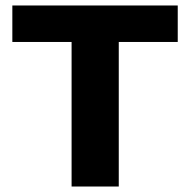

<svg xmlns="http://www.w3.org/2000/svg" viewBox="-20 -680 693 700"><path d="M628 -660H25V-527H241V0H413V-527H628Z"/></svg>

Font: Work Sans
Style: Bold
Weight: 700
Designer: Wei Huang
Foundry: Wei Huang
Version: Version 2.012